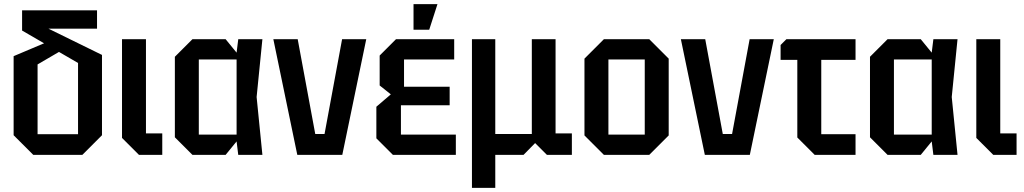

<svg xmlns="http://www.w3.org/2000/svg" viewBox="-20 -750 4959 930"><path d="M141 0 46 -95V-478L226 -554L294 -515L162 -438V-100H358V-445L87 -602V-700H450V-611H215L474 -484V-95L379 0Z M571 -560H687V-104H766V0H653L571 -82Z M912 0 827 -85V-475L912 -560H1073L1126 -495L1134 -560H1251L1223 -280L1251 0H1134L1126 -65L1073 0ZM943 -98H1126V-462H943Z M1420 0 1304 -560H1422L1507 -101H1552L1637 -560H1754L1638 0Z M1883 0 1803 -80V-233L1873 -293L1819 -336V-481L1898 -560H2180V-462H1937V-330H2158V-240H1922V-98H2188V0ZM1983 -606V-730H2099L2059 -606Z M2266 160V-560H2379V-101H2556V-560H2671V-104H2750V0H2629L2572 -57L2516 0H2379V160Z M2811 -94V-466L2905 -560H3125L3219 -466V-94L3125 0H2905ZM2927 -98H3103V-462H2927Z M3394 0 3278 -560H3396L3481 -101H3526L3611 -560H3728L3612 0Z M3842 -84V-460H3761V-532L3789 -560H4124V-460H3958V-100H4124V0H3926Z M4279 0 4194 -85V-475L4279 -560H4440L4493 -495L4501 -560H4618L4590 -280L4618 0H4501L4493 -65L4440 0ZM4310 -98H4493V-462H4310Z M4709 -560H4825V-104H4904V0H4791L4709 -82Z"/></svg>

Font: Tektur SemiCondensed Medium
Style: Regular
Weight: 500
Width: 4
Designer: Adam Jagosz
Foundry: Adam Jagosz
Version: Version 1.005;gftools[0.9.30]